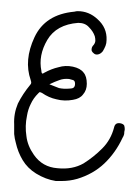

<svg xmlns="http://www.w3.org/2000/svg" viewBox="-20 -327 248 351"><path d="M35.2 -171.9Q37.1 -173.8 37.1 -175.8Q37.1 -177.7 36.1 -180.7Q23.4 -216.8 43 -258.8Q62.5 -300.8 116.2 -305.7Q119.1 -306.6 122.1 -306.6Q142.6 -306.6 158.2 -292Q175.8 -276.4 174.8 -253.9Q174.8 -248 172.9 -243.2Q170.9 -238.3 168 -233.4Q164.1 -228.5 159.2 -227.5Q154.3 -226.6 151.4 -229.5Q146.5 -233.4 147.5 -237.3Q147.5 -241.2 151.4 -245.1Q154.3 -249 154.3 -252.9Q154.3 -256.8 153.3 -260.7Q150.4 -269.5 142.6 -277.3Q135.7 -285.2 123 -285.2Q83 -282.2 66.4 -253.9Q49.8 -225.6 55.7 -197.3Q55.7 -193.4 57.6 -192.4Q58.6 -192.4 61.5 -194.3Q74.2 -201.2 86.9 -204.1Q99.6 -208 113.3 -205.1Q127 -202.1 132.8 -194.3Q138.7 -187.5 138.7 -173.8Q138.7 -162.1 131.8 -154.3Q126 -146.5 113.3 -144.5Q97.7 -141.6 83 -145.5Q69.3 -148.4 56.6 -157.2Q52.7 -159.2 51.8 -158.2Q50.8 -157.2 49.8 -156.2Q41 -147.5 36.1 -136.7Q31.2 -127 29.3 -115.2Q25.4 -96.7 28.3 -78.1Q30.3 -60.5 42 -43.9Q57.6 -21.5 85 -19.5Q112.3 -16.6 132.8 -28.3Q151.4 -40 167 -55.7Q182.6 -71.3 188.5 -93.8Q189.5 -98.6 192.4 -100.6Q195.3 -102.5 200.2 -101.6Q205.1 -100.6 207 -97.7Q208 -94.7 208 -91.8Q208 -90.8 208 -89.8Q207 -85.9 207 -82Q206.1 -78.1 204.1 -75.2Q191.4 -47.9 170.9 -28.3Q150.4 -8.8 121.1 0Q107.4 3.9 92.8 3.9Q87.9 3.9 82 3.9Q63.5 1 45.9 -9.8Q30.3 -19.5 21.5 -34.2Q12.7 -48.8 8.8 -66.4Q6.8 -73.2 5.9 -82Q5.9 -85.9 5.9 -91.8Q5.9 -95.7 5.9 -99.6Q4.9 -119.1 12.7 -137.7Q21.5 -155.3 35.2 -171.9ZM106.4 -165Q110.4 -165 113.3 -166Q117.2 -168 117.2 -173.8Q117.2 -179.7 113.3 -180.7Q110.4 -181.6 106.4 -182.6Q96.7 -183.6 88.9 -180.7Q80.1 -177.7 70.3 -172.9Q80.1 -168.9 87.9 -166Q96.7 -164.1 106.4 -165Z"/></svg>

Font: Chain Script-Pehr4
Style: Regular
Weight: 400
Designer: Pehr
Version: Version 1.0